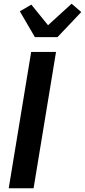

<svg xmlns="http://www.w3.org/2000/svg" viewBox="-20 -1015 458 1035"><path d="M27 0 148 -735H282L161 0ZM168 -815 87 -954 149 -990 239 -879 366 -995 418 -950 290 -815Z"/></svg>

Font: Iosevka Aile Extrabold
Style: Italic
Weight: 800
Italic angle: -9°
Designer: Belleve Invis
Foundry: Belleve Invis
Version: Version 31.1.0; ttfautohint (v1.8.4)